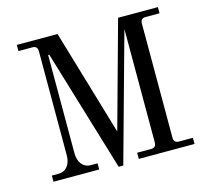

<svg xmlns="http://www.w3.org/2000/svg" viewBox="-104 -833 1046 965"><g transform="rotate(-15 419.0 -350.0)"><path d="M62 0V-32H98Q126 -32 143.5 -53.5Q161 -75 161 -112V-653Q161 -680 134 -680H62V-712H274L437 -161L589 -712H796V-680H724Q697 -680 697 -653V-59Q697 -32 724 -32H796V0H506V-32H578Q605 -32 605 -59V-649L422 12H398L207 -622H201V-112Q201 -75 218.5 -53.5Q236 -32 264 -32H300V0Z"/></g></svg>

Font: Old Standard TT
Style: Regular
Weight: 400
Designer: Alexey Kryukov <alexios@thessalonica.org.ru>
Version: Version 2.2